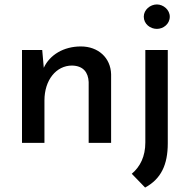

<svg xmlns="http://www.w3.org/2000/svg" viewBox="-20 -643 856 864"><path d="M627 -568C627 -535 656 -513 686 -513C715 -513 744 -535 744 -568C744 -599 715 -623 686 -623C656 -623 627 -599 627 -568ZM170 -418H79V0H180V-191C180 -283 233 -348 304 -348C355 -347 377 -317 379 -274V0H480V-309C478 -383 422 -434 344 -434C266 -434 204 -396 177 -338ZM633 201C705 162 735 98 735 2V-418H634V-2C634 61 611 107 573 139Z"/></svg>

Font: Reem Kufi
Style: Regular
Weight: 400
Designer: Khaled Hosny
Version: Version 0.007